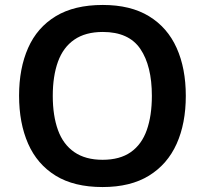

<svg xmlns="http://www.w3.org/2000/svg" viewBox="-20 -745 827 775"><path d="M394 10Q279 10 204.5 -36Q130 -82 93.5 -165Q57 -248 57 -359Q57 -469 93.5 -551.5Q130 -634 205 -679.5Q280 -725 395 -725Q507 -725 581.5 -679.5Q656 -634 693 -551.5Q730 -469 730 -358Q730 -247 693 -164.5Q656 -82 581.5 -36Q507 10 394 10ZM394 -100Q464 -100 508 -131Q552 -162 572.5 -220Q593 -278 593 -358Q593 -479 546.5 -547.5Q500 -616 395 -616Q325 -616 280 -585Q235 -554 214 -496Q193 -438 193 -358Q193 -278 214 -220Q235 -162 280 -131Q325 -100 394 -100Z"/></svg>

Font: Noto Sans Symbols SemiBold
Style: Regular
Weight: 600
Version: Version 2.002